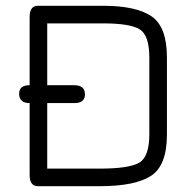

<svg xmlns="http://www.w3.org/2000/svg" viewBox="-20 -641 664 661"><path d="M494.1 -178.7V-442.4Q494.1 -519.5 460.9 -540Q427.7 -560.5 335 -560.5H142.6V-347.7H234.4Q272.5 -347.7 272.5 -316.4Q272.5 -286.1 236.3 -286.1Q235.4 -286.1 234.4 -286.1H142.6V-60.5H323.2Q424.8 -60.5 459.5 -81.1Q494.1 -101.6 494.1 -178.7ZM554.7 -443.4V-177.7Q554.7 -71.3 500 -35.6Q445.3 0 323.2 0H110.4Q82 0 82 -39.1V-286.1Q45.9 -286.1 45.9 -318.4Q45.9 -347.7 82 -347.7V-582Q82 -621.1 110.4 -621.1H335Q448.2 -621.1 501.5 -585Q554.7 -548.8 554.7 -443.4Z"/></svg>

Font: Jura
Style: Medium
Weight: 500
Version: Version 2.6.1